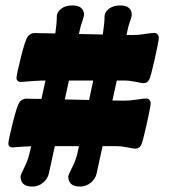

<svg xmlns="http://www.w3.org/2000/svg" viewBox="-20 -620 621 703"><path d="M10.7 -94.2Q10.7 -106.9 27.1 -172.1Q43.5 -237.3 52.7 -247.6Q63 -258.8 76.7 -258.8Q79.6 -258.8 86.7 -258.5Q93.8 -258.3 107.7 -258.1Q121.6 -257.8 131.8 -257.8L146.5 -325.2H145.5Q127.9 -325.2 106.9 -323.7Q85.9 -322.3 71.3 -321Q56.6 -319.8 54.7 -319.8Q49.3 -319.8 44.9 -323.7Q40.5 -327.6 40.5 -334Q40.5 -346.7 56.9 -411.9Q73.2 -477.1 82.5 -487.3Q93.3 -499 106.4 -499Q125.5 -499 182.6 -497.6Q188 -535.2 188 -560.1Q188 -575.7 203.9 -587.9Q219.7 -600.1 244.6 -600.1Q267.6 -600.1 277.6 -590.6Q287.6 -581.1 287.6 -567.4Q287.6 -559.1 281.2 -541.5Q274.9 -523.9 272.5 -511.2L269 -495.6Q329.6 -494.6 356.4 -493.7Q362.8 -535.2 362.8 -560.1Q362.8 -575.7 378.9 -587.9Q395 -600.1 419.4 -600.1Q442.4 -600.1 452.4 -590.6Q462.4 -581.1 462.4 -567.4Q462.4 -559.1 456.1 -541.5Q449.7 -523.9 447.3 -511.2L443.4 -492.2Q452.6 -491.7 462.4 -491.7Q487.8 -491.7 511 -495.6Q534.2 -499.5 545.4 -499.5Q552.2 -499.5 556.9 -494.1Q561.5 -488.8 561.5 -481.4Q561.5 -471.2 546.9 -405.3Q532.2 -339.4 526.4 -328.6Q519.5 -315.4 505.4 -315.4Q500.5 -315.4 477.1 -320.3Q453.6 -325.2 435.5 -325.2H407.7L391.6 -252Q404.3 -252 418.2 -251.7Q432.1 -251.5 432.6 -251.5Q458 -251.5 481.2 -255.4Q504.4 -259.3 515.6 -259.3Q522.5 -259.3 527.1 -254.2Q531.7 -249 531.7 -241.7Q531.7 -231.4 517.1 -165.3Q502.4 -99.1 496.6 -88.4Q489.7 -75.7 475.6 -75.7Q470.7 -75.7 447 -80.3Q423.3 -85 405.3 -85H355.5L333.5 16.1Q329.1 35.2 312.3 49.1Q295.4 63 272.9 63Q250 63 240 53Q230 43 230 27.3Q230 20 243.7 -5.9Q257.3 -31.7 263.7 -60.1L269 -85H180.7L158.7 16.1Q154.3 35.2 137.5 49.1Q120.6 63 98.1 63Q75.2 63 65.2 53Q55.2 43 55.2 27.3Q55.2 20 68.6 -5.9Q82 -31.7 88.4 -60.1L94.2 -84.5Q79.6 -84 63.5 -83Q47.4 -82 36.9 -81.1Q26.4 -80.1 24.4 -80.1Q19 -80.1 14.9 -84Q10.7 -87.9 10.7 -94.2ZM217.3 -255.9Q280.8 -254.9 306.2 -253.9L321.3 -325.2H232.4Z"/></svg>

Font: Cooper* Black
Style: Regular
Weight: 900
Designer: Owen Earl
Foundry: indestructible type*
Version: Version 0.001